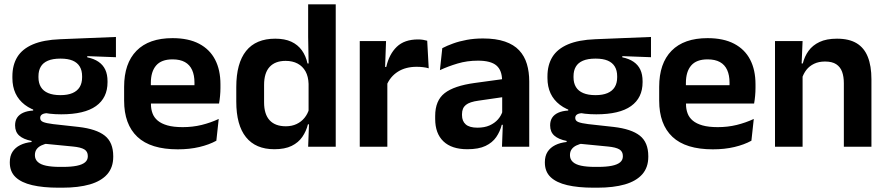

<svg xmlns="http://www.w3.org/2000/svg" viewBox="-20 -681 4115 891"><path d="M264 -150.5Q152.5 -150.5 95 -194.8Q37.5 -239 37.5 -319V-326.5Q37.5 -379.5 60.5 -416.8Q83.5 -454 132.5 -475Q181.5 -496 259.5 -499L518 -509.5V-415.5L385 -420.5V-415Q416.5 -408.5 437.2 -394.2Q458 -380 468.5 -357.8Q479 -335.5 479 -304V-299.5Q479 -227 425.5 -188.8Q372 -150.5 264 -150.5ZM258 93.5H272Q311 93.5 336.5 88.2Q362 83 374.8 72.2Q387.5 61.5 387.5 44.5V43Q387.5 22 371.2 12.2Q355 2.5 319 -1L175.5 -15L205 -16.5Q186.5 -13 172.2 -6.2Q158 0.5 150 11.5Q142 22.5 142 38.5V39.5Q142 58 155 70.2Q168 82.5 194 88Q220 93.5 258 93.5ZM269 190H251Q180 190 129.5 178.2Q79 166.5 52.2 141Q25.5 115.5 25.5 73.5V71.5Q25.5 43 38 23.5Q50.5 4 73.5 -7.5Q96.5 -19 126.5 -22V-27Q88.5 -34.5 69.2 -51.8Q50 -69 50 -99V-99.5Q50 -120.5 59.5 -135Q69 -149.5 87.8 -158Q106.5 -166.5 134 -168V-182.5L242.5 -155.5L207.5 -156.5Q184.5 -156 175.5 -150.2Q166.5 -144.5 166.5 -134V-133.5Q166.5 -120.5 180.5 -114.8Q194.5 -109 227 -105L344.5 -92Q427 -82.5 466.2 -51.5Q505.5 -20.5 505.5 44V46.5Q505.5 96 477.5 127.8Q449.5 159.5 396.8 174.8Q344 190 269 190ZM260.5 -239.5Q294 -239.5 316.2 -249Q338.5 -258.5 349.8 -277Q361 -295.5 361 -322V-327.5Q361 -354 350 -372.2Q339 -390.5 317 -399.8Q295 -409 261.5 -409H260Q224.5 -409 202 -399.2Q179.5 -389.5 169 -371.2Q158.5 -353 158.5 -327.5V-322Q158.5 -295.5 169.8 -277Q181 -258.5 203.8 -249Q226.5 -239.5 260.5 -239.5Z M805 12Q679 12 617.5 -46Q556 -104 556 -214V-278Q556 -387 613.5 -445.5Q671 -504 780.5 -504Q854.5 -504 904 -478Q953.5 -452 978.2 -404.2Q1003 -356.5 1003 -290V-272.5Q1003 -254.5 1001.2 -235.8Q999.5 -217 996.5 -200.5H880.5Q882 -228 882.2 -252.8Q882.5 -277.5 882.5 -297.5Q882.5 -332 871.5 -356.2Q860.5 -380.5 838 -393Q815.5 -405.5 780.5 -405.5Q729 -405.5 704.5 -377Q680 -348.5 680 -296V-250.5L680.5 -236V-197.5Q680.5 -174.5 687.8 -155Q695 -135.5 712 -121.2Q729 -107 757.2 -99Q785.5 -91 828 -91Q874 -91 915.8 -101.2Q957.5 -111.5 995 -129L984 -28Q950.5 -9.5 905.2 1.2Q860 12 805 12ZM970.5 -200.5H624V-285.5H970.5Z M1253 11.5Q1166.5 11.5 1121.5 -44.5Q1076.5 -100.5 1076.5 -209.5V-277Q1076.5 -387.5 1122 -444.5Q1167.5 -501.5 1257.5 -501.5Q1301.5 -501.5 1331.8 -487.5Q1362 -473.5 1380.8 -447.5Q1399.5 -421.5 1407 -386.5H1444.5L1412 -291.5Q1411 -326 1397.8 -349.8Q1384.5 -373.5 1361 -386Q1337.5 -398.5 1305.5 -398.5Q1257 -398.5 1231.2 -370.5Q1205.5 -342.5 1205.5 -287V-206Q1205.5 -151 1231.2 -123Q1257 -95 1306.5 -95Q1334.5 -95 1356.5 -105.5Q1378.5 -116 1393.2 -134.2Q1408 -152.5 1414.5 -175.5L1445 -104H1409Q1401 -72 1383 -45.8Q1365 -19.5 1333.5 -4Q1302 11.5 1253 11.5ZM1538 0H1410L1414.5 -120L1412 -148.5V-349L1412.5 -369.5L1410 -510V-661H1538Z M1774 -285 1741.5 -370.5H1772.5Q1786 -430 1821.5 -464Q1857 -498 1920 -498Q1933 -498 1943.5 -496.2Q1954 -494.5 1962.5 -492L1969.5 -364Q1958.5 -367.5 1944 -369.2Q1929.5 -371 1913.5 -371Q1862.5 -371 1826.8 -348.5Q1791 -326 1774 -285ZM1777.5 0H1649.5V-490.5H1771.5L1766 -340L1777.5 -335.5Z M2436 0H2309.5L2314 -120L2310.5 -131V-284.5L2310 -306.5Q2310 -354.5 2283.8 -377Q2257.5 -399.5 2198 -399.5Q2147.5 -399.5 2103.2 -386.2Q2059 -373 2021.5 -355.5L2032.5 -457.5Q2054.5 -469 2082.8 -479.2Q2111 -489.5 2146 -496Q2181 -502.5 2221.5 -502.5Q2281.5 -502.5 2323 -488.2Q2364.5 -474 2389.2 -447.5Q2414 -421 2425 -384.2Q2436 -347.5 2436 -303ZM2149 11.5Q2076 11.5 2037.8 -25Q1999.5 -61.5 1999.5 -129V-143Q1999.5 -214.5 2043.5 -248.8Q2087.5 -283 2183 -296L2322 -315L2329.5 -232.5L2201.5 -214Q2159.5 -208.5 2141.8 -194Q2124 -179.5 2124 -151.5V-146.5Q2124 -119 2141.2 -103.8Q2158.5 -88.5 2195.5 -88.5Q2228.5 -88.5 2252 -99Q2275.5 -109.5 2290.8 -126.8Q2306 -144 2312.5 -165.5L2330.5 -102H2308.5Q2300.5 -70.5 2282.8 -44.8Q2265 -19 2233 -3.8Q2201 11.5 2149 11.5Z M2747 -150.5Q2635.5 -150.5 2578 -194.8Q2520.5 -239 2520.5 -319V-326.5Q2520.5 -379.5 2543.5 -416.8Q2566.5 -454 2615.5 -475Q2664.5 -496 2742.5 -499L3001 -509.5V-415.5L2868 -420.5V-415Q2899.5 -408.5 2920.2 -394.2Q2941 -380 2951.5 -357.8Q2962 -335.5 2962 -304V-299.5Q2962 -227 2908.5 -188.8Q2855 -150.5 2747 -150.5ZM2741 93.5H2755Q2794 93.5 2819.5 88.2Q2845 83 2857.8 72.2Q2870.5 61.5 2870.5 44.5V43Q2870.5 22 2854.2 12.2Q2838 2.5 2802 -1L2658.5 -15L2688 -16.5Q2669.5 -13 2655.2 -6.2Q2641 0.5 2633 11.5Q2625 22.5 2625 38.5V39.5Q2625 58 2638 70.2Q2651 82.5 2677 88Q2703 93.5 2741 93.5ZM2752 190H2734Q2663 190 2612.5 178.2Q2562 166.5 2535.2 141Q2508.5 115.5 2508.5 73.5V71.5Q2508.5 43 2521 23.5Q2533.5 4 2556.5 -7.5Q2579.5 -19 2609.5 -22V-27Q2571.5 -34.5 2552.2 -51.8Q2533 -69 2533 -99V-99.5Q2533 -120.5 2542.5 -135Q2552 -149.5 2570.8 -158Q2589.5 -166.5 2617 -168V-182.5L2725.5 -155.5L2690.5 -156.5Q2667.5 -156 2658.5 -150.2Q2649.5 -144.5 2649.5 -134V-133.5Q2649.5 -120.5 2663.5 -114.8Q2677.5 -109 2710 -105L2827.5 -92Q2910 -82.5 2949.2 -51.5Q2988.5 -20.5 2988.5 44V46.5Q2988.5 96 2960.5 127.8Q2932.5 159.5 2879.8 174.8Q2827 190 2752 190ZM2743.5 -239.5Q2777 -239.5 2799.2 -249Q2821.5 -258.5 2832.8 -277Q2844 -295.5 2844 -322V-327.5Q2844 -354 2833 -372.2Q2822 -390.5 2800 -399.8Q2778 -409 2744.5 -409H2743Q2707.5 -409 2685 -399.2Q2662.5 -389.5 2652 -371.2Q2641.5 -353 2641.5 -327.5V-322Q2641.5 -295.5 2652.8 -277Q2664 -258.5 2686.8 -249Q2709.5 -239.5 2743.5 -239.5Z M3288 12Q3162 12 3100.5 -46Q3039 -104 3039 -214V-278Q3039 -387 3096.5 -445.5Q3154 -504 3263.5 -504Q3337.5 -504 3387 -478Q3436.5 -452 3461.2 -404.2Q3486 -356.5 3486 -290V-272.5Q3486 -254.5 3484.2 -235.8Q3482.5 -217 3479.5 -200.5H3363.5Q3365 -228 3365.2 -252.8Q3365.5 -277.5 3365.5 -297.5Q3365.5 -332 3354.5 -356.2Q3343.5 -380.5 3321 -393Q3298.5 -405.5 3263.5 -405.5Q3212 -405.5 3187.5 -377Q3163 -348.5 3163 -296V-250.5L3163.5 -236V-197.5Q3163.5 -174.5 3170.8 -155Q3178 -135.5 3195 -121.2Q3212 -107 3240.2 -99Q3268.5 -91 3311 -91Q3357 -91 3398.8 -101.2Q3440.5 -111.5 3478 -129L3467 -28Q3433.5 -9.5 3388.2 1.2Q3343 12 3288 12ZM3453.5 -200.5H3107V-285.5H3453.5Z M4024 0H3896V-294.5Q3896 -325.5 3887.8 -348Q3879.5 -370.5 3860.5 -383Q3841.5 -395.5 3808.5 -395.5Q3779.5 -395.5 3757.8 -385Q3736 -374.5 3722.2 -356.8Q3708.5 -339 3701.5 -316.5L3681.5 -386.5H3705.5Q3713.5 -419 3732.2 -445Q3751 -471 3783.2 -486.2Q3815.5 -501.5 3864 -501.5Q3920.5 -501.5 3955.5 -480.2Q3990.5 -459 4007.2 -417Q4024 -375 4024 -313ZM3704.5 0H3576.5V-490.5H3704.5L3699.5 -371L3704.5 -360.5Z"/></svg>

Font: Anek Devanagari Medium SemiBold
Style: Regular
Weight: 600
Version: Version 1.003